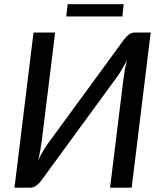

<svg xmlns="http://www.w3.org/2000/svg" viewBox="-20 -868 750 888"><path d="M47 0ZM554.5 -686.5Q563 -698 575.5 -707.8Q588 -717.5 602.5 -717.5H677L589 0H489L550 -495Q552.5 -516.5 556.5 -540.2Q560.5 -564 567.5 -590.5Q556 -567.5 544.2 -547.8Q532.5 -528 521.5 -512.5L169.5 -31Q161 -19.5 148.2 -9.8Q135.5 0 120.5 0H47L135 -717.5H235L174 -223Q171 -201 167 -177Q163 -153 156.5 -126.5Q167.5 -149.5 179.2 -169.5Q191 -189.5 202.5 -205ZM293 -848.5H552L546 -792H286.5Z"/></svg>

Font: Lato Medium
Style: Italic
Weight: 500
Italic angle: -7°
Designer: Lukasz Dziedzic
Foundry: tyPoland Lukasz Dziedzic
Version: Version 2.006; 2014-01-15